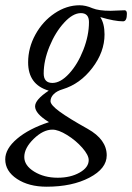

<svg xmlns="http://www.w3.org/2000/svg" viewBox="-79 -436 502 729"><path d="M98.1 272.9Q30.3 272.9 -14.4 243.4Q-59.1 213.9 -59.1 168.9Q-59.1 128.9 -14.2 90.8Q30.8 52.7 106.9 27.8Q54.2 -4.4 54.2 -32.2Q54.2 -57.6 106 -91.8Q27.8 -114.7 27.8 -199.2Q27.8 -254.4 55.4 -304.7Q83 -355 128.4 -385.5Q173.8 -416 223.1 -416Q246.6 -416 272 -404.8Q295.9 -395 340.8 -395Q352.1 -395 394 -397Q402.8 -397 402.8 -383.8Q402.8 -355 388.2 -355Q356.4 -355 301.8 -371.1Q317.9 -346.2 317.9 -305.2Q317.9 -238.8 271.5 -178Q225.1 -117.2 159.2 -97.2Q137.2 -90.8 125 -78.6Q112.8 -66.4 112.8 -51.8Q112.8 -37.6 147 -12.5Q181.2 12.7 253.9 53.2Q326.2 93.8 326.2 153.8Q326.2 204.1 260.5 238.5Q194.8 272.9 98.1 272.9ZM120.1 -121.1Q150.9 -121.1 183.6 -156.7Q216.3 -192.4 237.5 -246.8Q258.8 -301.3 258.8 -352.1Q258.8 -386.2 228 -386.2Q197.8 -386.2 164.6 -350.1Q131.3 -314 109.1 -260Q86.9 -206.1 86.9 -157.2Q86.9 -121.1 120.1 -121.1ZM140.1 238.8Q189 238.8 223.4 219.2Q257.8 199.7 257.8 171.9Q257.8 152.8 233.4 125Q209 97.2 175.8 76.7Q142.6 56.2 120.1 56.2Q85 56.2 49.1 91.1Q13.2 126 13.2 160.2Q13.2 192.4 50.8 215.6Q88.4 238.8 140.1 238.8Z"/></svg>

Font: Junicode SmCond
Style: Italic
Weight: 400
Width: 4
Italic angle: -11°
Designer: Peter S. Baker
Version: Version 2.206